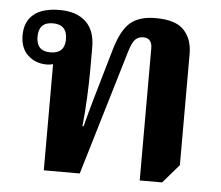

<svg xmlns="http://www.w3.org/2000/svg" viewBox="-45 -609 764 665"><g transform="rotate(5 337.0 -276.5)"><path d="M464 6V-453Q464 -489 433 -489Q418 -489 407 -479.5Q396 -470 386 -438L255 0H130V-369Q119 -366 108 -366Q69 -366 42.5 -390.5Q16 -415 16 -460Q16 -507 46.5 -532.5Q77 -558 137 -558Q195 -558 227.5 -528Q260 -498 260 -439V-360Q260 -319 257.5 -264.5Q255 -210 250 -164H254Q267 -214 279 -256Q291 -298 305 -346L332 -439Q352 -507 383 -533Q414 -559 470 -559Q540 -559 569 -528Q598 -497 598 -446V-59L542 6ZM117 -409Q167 -409 167 -459Q167 -510 117 -510Q68 -510 68 -459Q68 -409 117 -409Z"/></g></svg>

Font: Noto Serif Thai
Style: Bold
Weight: 700
Designer: Monotype Design Team
Foundry: Monotype Imaging Inc.
Version: Version 2.002; ttfautohint (v1.8.4.7-5d5b)